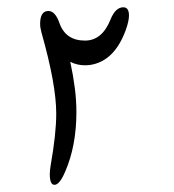

<svg xmlns="http://www.w3.org/2000/svg" viewBox="-20 -513 486 535"><path d="M95.7 -421.9Q91.8 -436 91.8 -446.3Q91.8 -482.4 114.7 -482.4Q133.8 -482.4 145.5 -449.2Q162.6 -399.9 216.8 -399.9Q264.6 -399.9 288.1 -459Q301.8 -492.7 323.7 -492.7Q339.4 -492.7 339.4 -469.7Q339.4 -455.1 331.1 -431.2Q299.3 -342.3 231 -332Q223.6 -331.1 216.3 -331.1Q194.8 -331.1 175.8 -340.8Q184.1 -302.2 188.5 -267.6Q192.9 -232.9 192.9 -201.2Q192.9 -106.4 161.6 -34.7Q146 2 131.8 2Q118.7 2 118.7 -27.8Q118.7 -33.2 119.4 -39.1Q120.1 -44.9 121.1 -51.8Q128.9 -96.2 132.8 -132.1Q136.7 -168 136.7 -196.8Q136.7 -277.3 95.7 -421.9Z"/></svg>

Font: DimaLove
Style: regular
Weight: 400
Designer: R.Balvardi
Foundry: Dima Software Group
Version: Version 1.00;May 4, 2019;FontCreator 11.5.0.2427 64-bit